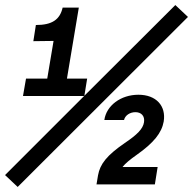

<svg xmlns="http://www.w3.org/2000/svg" viewBox="-74 -730 764 760"><path d="M17 -350H259L-54 -37L-4 10L670 -663L620 -710L260 -351L271 -419H191L238 -700H174C163 -652 132 -631 68 -631L58 -567L138 -568L113 -419H29ZM308 0H539L550 -69H411C422 -83 440 -98 467 -117C535 -165 566 -204 574 -249C584 -311 544 -355 474 -355C404 -355 347 -312 339 -255H417C421 -273 440 -286 462 -286C485 -286 500 -271 496 -246C492 -220 469 -197 420 -164C349 -115 322 -81 314 -36Z"/></svg>

Font: CommitMono
Style: Bold Italic
Weight: 700
Monospace: yes
Designer: Eigil Nikolajsen
Foundry: Eigil Nikolajsen
Version: Version 1.143